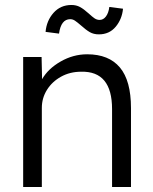

<svg xmlns="http://www.w3.org/2000/svg" viewBox="-20 -751 616 771"><path d="M73 0V-522H147L149 -433Q173 -475 223.5 -504Q274 -533 330 -533Q417 -533 461.5 -480Q506 -427 506 -317V0H430V-313Q430 -466 306 -463Q261 -463 225 -443Q189 -423 168.5 -390Q148 -357 148 -318V0ZM377 -613Q356 -613 340.5 -622Q325 -631 305 -649Q290 -662 281 -668Q272 -674 262 -674Q225 -674 217 -616L163 -623Q167 -668 195 -699.5Q223 -731 267 -731Q286 -731 301 -723Q316 -715 336 -697Q350 -684 359.5 -677.5Q369 -671 380 -671Q395 -671 405.5 -685Q416 -699 419 -723L474 -716Q470 -674 444.5 -643.5Q419 -613 377 -613Z"/></svg>

Font: Lexend Light
Style: Regular
Weight: 300
Designer: Bonnie Shaver-Troup, Thomas Jockin
Foundry: Lexend
Version: Version 1.007; ttfautohint (v1.8.3)